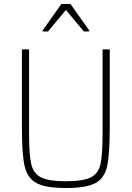

<svg xmlns="http://www.w3.org/2000/svg" viewBox="-20 -936 662 964"><path d="M90 -294V-688H126V-264Q126 -158 137 -111.5Q148 -65 186 -45.5Q224 -26 311 -26Q398 -26 436 -45.5Q474 -65 484.5 -111.5Q495 -158 495 -264V-688H531V-294Q531 -162 518 -102Q505 -42 459.5 -17Q414 8 311 8Q209 8 163 -17Q117 -42 103.5 -102.5Q90 -163 90 -294ZM194 -778V-783L288 -916H334L428 -783V-778H401L311 -886L221 -778Z"/></svg>

Font: Saira Semi Condensed Thin
Style: Regular
Weight: 100
Width: 4
Designer: Hector Gatti with collaboration of the Omnibus-Type team
Foundry: Omnibus-Type
Version: Version 1.001; ttfautohint (v1.8)